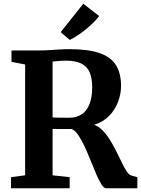

<svg xmlns="http://www.w3.org/2000/svg" viewBox="-20 -1015 762 1035"><path d="M39.5 0V-60L115.5 -70V-667.5L42 -681.5V-743H186Q219 -743 246.2 -744.8Q273.5 -746.5 299.5 -748.2Q325.5 -750 354.5 -750Q457 -750 518 -728.5Q579 -707 605.8 -663Q632.5 -619 632.5 -551.5Q632.5 -509.5 616.8 -467Q601 -424.5 569.2 -391.2Q537.5 -358 488 -342.5Q514.5 -332 536.2 -308.8Q558 -285.5 576 -255.5Q594 -225.5 609.5 -194.2Q625 -163 638.2 -135.5Q651.5 -108 663.8 -90Q676 -72 688 -69L720.5 -59.5V0H552.5Q540 0 526.8 -21Q513.5 -42 499 -75.8Q484.5 -109.5 469 -148.5Q453.5 -187.5 436.8 -223.8Q420 -260 402.5 -286Q385 -312 366 -319.5Q356 -319.5 341.8 -319.5Q327.5 -319.5 312.5 -319.5Q297.5 -319.5 284.5 -319.8Q271.5 -320 263.5 -320V-70L355.5 -60V0ZM355.5 -380.5Q392 -380.5 419.5 -398.2Q447 -416 462 -452.5Q477 -489 477 -545.5Q477 -592 463.8 -623.8Q450.5 -655.5 419.8 -671.8Q389 -688 336 -688Q322 -688 309 -687.2Q296 -686.5 284.5 -685.2Q273 -684 263.5 -683V-382.5Q273.5 -381 292 -380.8Q310.5 -380.5 328.5 -380.5Q346.5 -380.5 355.5 -380.5ZM356 -800 307 -841.5 429 -995 514.5 -928.5Q500 -909 480.2 -890Q460.5 -871 439 -853.8Q417.5 -836.5 396.2 -822.8Q375 -809 356.5 -800Z"/></svg>

Font: Merriweather Light 18pt
Style: Bold
Weight: 700
Version: Version 2.100